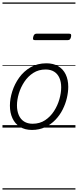

<svg xmlns="http://www.w3.org/2000/svg" viewBox="-20 -1030 629 1550"><path d="M238 19Q181 19 141 -6Q101 -31 80.5 -75.5Q60 -120 60 -177Q60 -232 79 -292Q98 -352 135 -403.5Q172 -455 227 -487Q282 -519 355 -519Q411 -519 450.5 -495.5Q490 -472 510.5 -429Q531 -386 531 -329Q531 -287 520 -239.5Q509 -192 486 -146Q463 -100 427.5 -63Q392 -26 344.5 -3.5Q297 19 238 19ZM243 -31Q301 -31 344 -59.5Q387 -88 416 -133Q445 -178 459.5 -229Q474 -280 474 -325Q474 -369 459.5 -401.5Q445 -434 417 -451.5Q389 -469 348 -469Q292 -469 249 -441.5Q206 -414 176.5 -369.5Q147 -325 132 -274.5Q117 -224 117 -179Q117 -135 131.5 -101Q146 -67 174.5 -49Q203 -31 243 -31ZM262 -706Q250 -706 247.5 -712.5Q245 -719 248 -731Q251 -744 257 -751Q263 -758 274 -758H539Q551 -758 553.5 -751Q556 -744 553 -731Q550 -718 544 -712Q538 -706 526 -706ZM0 490H589V500H0ZM0 -20H589V0H0ZM0 -505H589V-500H0ZM0 -1010H589V-1000H0Z"/></svg>

Font: Playwrite TZ Guides
Style: Regular
Weight: 400
Designer: Veronika Burian, José Scaglione
Foundry: TypeTogether
Version: Version 1.003